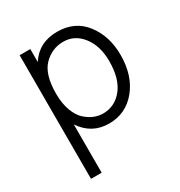

<svg xmlns="http://www.w3.org/2000/svg" viewBox="-169 -633 893 951"><g transform="rotate(-30 277.5 -157.5)"><path d="M137 200H76V-507H137V-433Q190 -515 294 -515Q396 -515 453 -440.5Q510 -366 510 -259Q510 -141 449 -66.5Q388 8 292 8Q193 8 137 -76ZM137 -251Q137 -195 152.5 -153.5Q168 -112 192.5 -90.5Q217 -69 241.5 -59.5Q266 -50 290 -50Q358 -50 402 -104.5Q446 -159 446 -260Q446 -347 403.5 -402Q361 -457 296 -457Q231 -457 184 -409.5Q137 -362 137 -251Z"/></g></svg>

Font: Hind Guntur Light
Style: Regular
Weight: 300
Designer: Manushi Parikh, Hitesh Malaviya
Foundry: Indian Type Foundry
Version: Version 1.002;PS 1.0;hotconv 1.0.86;makeotf.lib2.5.63406; tt